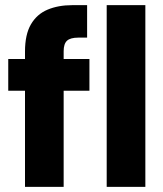

<svg xmlns="http://www.w3.org/2000/svg" viewBox="-20 -725 633 745"><path d="M77 0V-525Q77 -591 100 -630.5Q123 -670 164.5 -687.5Q206 -705 260 -705H318V-579H284Q253 -579 240 -567Q227 -555 227 -526V0ZM12 -373V-496H327V-373ZM394 0V-705H544V0Z"/></svg>

Font: DM Sans 36pt Black
Style: Regular
Weight: 900
Designer: Colophon Foundry, Jonny Pinhorn
Foundry: Colophon Foundry
Version: Version 4.004;gftools[0.9.30]